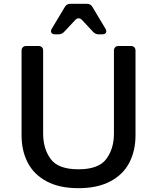

<svg xmlns="http://www.w3.org/2000/svg" viewBox="-20 -974 823 1006"><path d="M93 -265V-709Q93 -720 99.5 -726.5Q106 -733 117 -733H182Q193 -733 199.5 -726.5Q206 -720 206 -709V-274Q206 -195 245.5 -141Q285 -87 391 -87Q497 -87 537 -141Q577 -195 577 -274V-709Q577 -720 583.5 -726.5Q590 -733 601 -733H666Q677 -733 683.5 -726.5Q690 -720 690 -709V-265Q690 -184 657.5 -121.5Q625 -59 557.5 -23.5Q490 12 391 12Q292 12 225 -23.5Q158 -59 125.5 -121.5Q93 -184 93 -265ZM464 -938 533 -823Q537 -816 537 -810Q537 -803 531.5 -798.5Q526 -794 516 -794H498Q480 -794 468 -807L409 -870Q401 -878 392 -878Q382 -878 375 -870L316 -807Q304 -794 286 -794H268Q258 -794 252.5 -798.5Q247 -803 247 -810Q247 -816 251 -823L320 -938Q329 -954 349 -954H435Q455 -954 464 -938Z"/></svg>

Font: Shippori Gothic B2 Bold
Style: Regular
Weight: 700
Designer: FONTDASU
Foundry: FONTDASU / Google Inc. / but / Adobe
Version: Version 1.130